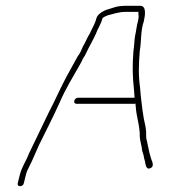

<svg xmlns="http://www.w3.org/2000/svg" viewBox="-20 -594 590 662"><path d="M62 38 69 10C71 0 76 -11 81 -20C94 -45 101 -65 114 -93C139 -144 162 -188 185 -239C206 -288 231 -328 256 -372C262 -382 261 -383 266 -392C271 -399 275 -406 277 -411C287 -433 300 -454 310 -476C316 -494 329 -512 333 -530C334 -535 351 -541 354 -542C372 -546 390 -553 412 -553H458L457 -551C458 -540 459 -536 456 -522C451 -506 450 -488 446 -472C443 -456 443 -435 440 -417C436 -363 437 -332 442 -284L444 -257H249C243 -257 237 -252 236 -246C235 -240 238 -236 244 -236H442C443 -236 446 -236 447 -237L448 -227C450 -191 463 -159 462 -122C463 -105 469 -92 470 -75L475 -59C476 -52 477 -46 479 -41C482 -31 482 -7 498 -14C515 -21 503 -39 500 -50L495 -68C493 -80 491 -85 489 -96C488 -105 483 -116 484 -126C485 -148 480 -165 476 -184L472 -209C468 -244 466 -252 463 -291C457 -336 458 -369 462 -419C468 -452 464 -486 476 -521C481 -544 485 -574 463 -574H417C401 -574 386 -573 372 -568L353 -562C338 -558 316 -546 312 -530C308 -512 297 -496 290 -479L284 -469C278 -458 273 -445 266 -434L258 -416C256 -411 252 -405 248 -400C235 -376 224 -356 210 -331C189 -292 170 -248 148 -206C126 -161 102 -111 80 -65C70 -38 55 -19 48 10L41 38C40 44 43 48 49 48C55 48 61 44 62 38Z"/></svg>

Font: Electronic
Style: ThnIt
Weight: 100
Version: Version 1.011